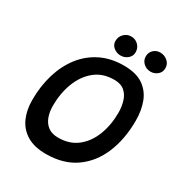

<svg xmlns="http://www.w3.org/2000/svg" viewBox="-197 -973 1071 1138"><g transform="rotate(30 338.5 -404.0)"><path d="M281 25.5Q201.5 25.5 150.8 -5.2Q100 -36 76 -89.5Q52 -143 52 -212Q52 -307.5 76.8 -389Q101.5 -470.5 149 -531.5Q196.5 -592.5 265.2 -626.2Q334 -660 421.5 -660Q505 -660 553.8 -626.8Q602.5 -593.5 623.8 -537.5Q645 -481.5 645 -412.5Q645 -286.5 604 -187.5Q563 -88.5 482 -31.5Q401 25.5 281 25.5ZM296 -94.5Q373.5 -94.5 426 -136Q478.5 -177.5 505.5 -247.2Q532.5 -317 532.5 -401.5Q532.5 -441 522 -477Q511.5 -513 485.8 -535.8Q460 -558.5 414 -558.5Q335.5 -558.5 282.5 -515Q229.5 -471.5 202.2 -399.8Q175 -328 175 -243Q175 -203 187 -169.2Q199 -135.5 225.5 -115Q252 -94.5 296 -94.5ZM575 -707Q547 -707 526.2 -725.5Q505.5 -744 505.5 -772Q505.5 -799 524 -816.8Q542.5 -834.5 569 -834.5Q598 -834.5 619.8 -816Q641.5 -797.5 641.5 -769Q641.5 -740.5 621 -723.8Q600.5 -707 575 -707ZM373 -701Q346.5 -701 325.2 -717.8Q304 -734.5 304 -761.5Q304 -791 324.5 -811Q345 -831 372.5 -831Q402 -831 421.8 -811Q441.5 -791 441.5 -762.5Q441.5 -735.5 420.8 -718.2Q400 -701 373 -701Z"/></g></svg>

Font: Grandstander Medium
Style: Italic
Weight: 500
Italic angle: -15°
Designer: Tyler Finck
Foundry: Etcetera Type Co
Version: Version 1.200; ttfautohint (v1.8.3)